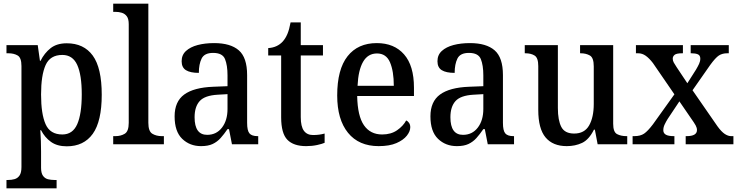

<svg xmlns="http://www.w3.org/2000/svg" viewBox="-20 -780 3991 1038"><path d="M15 238V193H24Q42 193 58.5 188.5Q75 184 85.5 169Q96 154 96 123V-423Q96 -468 75.5 -480Q55 -492 25 -492H15V-536H184L196 -451H199Q220 -493 253.5 -519.5Q287 -546 341 -546Q433 -546 481.5 -479.5Q530 -413 530 -268Q530 -124 481.5 -56.5Q433 11 341 11Q289 11 255.5 -13Q222 -37 202 -76H198Q200 -50 201 -18Q202 14 202 39V127Q202 156 212.5 170.5Q223 185 239.5 189Q256 193 274 193H286V238ZM317 -53Q373 -53 397.5 -108.5Q422 -164 422 -270Q422 -375 397.5 -429Q373 -483 317 -483Q251 -483 226.5 -428Q202 -373 202 -269Q202 -164 226.5 -108.5Q251 -53 317 -53Z M592 0V-44H604Q633 -44 654.5 -57Q676 -70 676 -116V-649Q676 -678 665.5 -692Q655 -706 638.5 -711Q622 -716 604 -716H592V-760H782V-116Q782 -70 803.5 -57Q825 -44 855 -44H866V0Z M1067 10Q1006 10 965 -29.5Q924 -69 924 -151Q924 -231 976 -269Q1028 -307 1133 -311L1210 -314V-373Q1210 -427 1196.5 -460.5Q1183 -494 1132 -494Q1085 -494 1070 -463.5Q1055 -433 1055 -386Q1009 -386 985.5 -400.5Q962 -415 962 -449Q962 -483 985.5 -504.5Q1009 -526 1048.5 -536.5Q1088 -547 1138 -547Q1226 -547 1271 -508Q1316 -469 1316 -374V-116Q1316 -74 1328.5 -59Q1341 -44 1373 -44H1376V0H1234L1218 -82H1210Q1191 -54 1172.5 -33.5Q1154 -13 1129.5 -1.5Q1105 10 1067 10ZM1100 -51Q1150 -51 1180 -90Q1210 -129 1210 -191V-271L1157 -268Q1087 -264 1059.5 -233.5Q1032 -203 1032 -146Q1032 -51 1100 -51Z M1635 10Q1567 10 1533.5 -24.5Q1500 -59 1500 -146V-480H1430V-520Q1479 -523 1509 -556Q1524 -573 1534 -597Q1544 -621 1551 -659H1606V-536H1726V-480H1606V-147Q1606 -96 1623 -73Q1640 -50 1672 -50Q1690 -50 1705 -52Q1720 -54 1735 -58V-8Q1722 -2 1694.5 4Q1667 10 1635 10Z M2027 10Q1920 10 1861.5 -62Q1803 -134 1803 -264Q1803 -405 1859 -476Q1915 -547 2017 -547Q2111 -547 2164.5 -486Q2218 -425 2218 -306V-261H1911Q1913 -153 1947.5 -103Q1982 -53 2046 -53Q2094 -53 2127 -76Q2160 -99 2176 -129Q2185 -125 2191.5 -115.5Q2198 -106 2198 -92Q2198 -70 2179.5 -46.5Q2161 -23 2123.5 -6.5Q2086 10 2027 10ZM2109 -316Q2109 -395 2088.5 -443Q2068 -491 2018 -491Q1969 -491 1943 -446Q1917 -401 1913 -316Z M2450 10Q2389 10 2348 -29.5Q2307 -69 2307 -151Q2307 -231 2359 -269Q2411 -307 2516 -311L2593 -314V-373Q2593 -427 2579.5 -460.5Q2566 -494 2515 -494Q2468 -494 2453 -463.5Q2438 -433 2438 -386Q2392 -386 2368.5 -400.5Q2345 -415 2345 -449Q2345 -483 2368.5 -504.5Q2392 -526 2431.5 -536.5Q2471 -547 2521 -547Q2609 -547 2654 -508Q2699 -469 2699 -374V-116Q2699 -74 2711.5 -59Q2724 -44 2756 -44H2759V0H2617L2601 -82H2593Q2574 -54 2555.5 -33.5Q2537 -13 2512.5 -1.5Q2488 10 2450 10ZM2483 -51Q2533 -51 2563 -90Q2593 -129 2593 -191V-271L2540 -268Q2470 -264 2442.5 -233.5Q2415 -203 2415 -146Q2415 -51 2483 -51Z M3044 10Q2969 10 2929.5 -37Q2890 -84 2890 -186V-423Q2890 -467 2870.5 -479.5Q2851 -492 2820 -492H2817V-536H2996V-196Q2996 -130 3014.5 -94Q3033 -58 3084 -58Q3140 -58 3165 -102Q3190 -146 3190 -218V-421Q3190 -468 3169 -480Q3148 -492 3119 -492H3116V-536H3295V-111Q3295 -66 3316 -55Q3337 -44 3367 -44H3371V0H3211L3196 -79H3191Q3164 -25 3127 -7.5Q3090 10 3044 10Z M3400 0V-44H3409Q3442 -44 3462 -57.5Q3482 -71 3510 -108L3626 -270L3510 -439Q3490 -465 3471 -478.5Q3452 -492 3430 -492H3418V-536H3672V-492H3669Q3637 -492 3627 -483.5Q3617 -475 3617 -463Q3617 -452 3622.5 -442Q3628 -432 3638 -417L3696 -330L3743 -404Q3753 -421 3759.5 -435Q3766 -449 3766 -463Q3766 -481 3752.5 -486.5Q3739 -492 3718 -492H3714V-536H3920V-492H3912Q3885 -492 3866.5 -480Q3848 -468 3819 -428L3724 -292L3859 -97Q3880 -68 3898 -56Q3916 -44 3933 -44H3945V0H3687V-44H3692Q3748 -44 3748 -77Q3748 -89 3741 -102Q3734 -115 3712 -146L3653 -232L3589 -136Q3581 -123 3573.5 -107.5Q3566 -92 3566 -76Q3566 -60 3579.5 -52Q3593 -44 3623 -44H3626V0Z"/></svg>

Font: Noto Serif Tamil SemiCondensed Medium
Style: Italic
Weight: 500
Width: 4
Italic angle: -12°
Designer: Indian Type Foundry, Tom Grace, and the Monotype Design Team
Foundry: Monotype Imaging Inc.
Version: Version 2.003; ttfautohint (v1.8.4.7-5d5b)